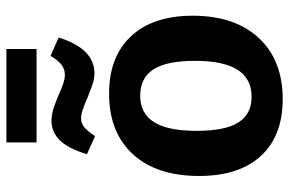

<svg xmlns="http://www.w3.org/2000/svg" viewBox="-176 -740 928 617"><g transform="rotate(-90 288.5 -432.0)"><path d="M546 -277Q546 -142 474.5 -65Q403 12 278 12Q160 12 95.5 -58Q31 -128 31 -257Q31 -393 101 -469.5Q171 -546 296 -546Q414 -546 480 -475.5Q546 -405 546 -277ZM176 -264Q176 -173 203 -130.5Q230 -88 285 -88Q344 -88 372.5 -133.5Q401 -179 401 -270Q401 -361 373.5 -403.5Q346 -446 289 -446Q232 -446 204 -401.5Q176 -357 176 -264ZM101 -617Q119 -677 145.5 -704Q172 -731 209 -731Q228 -731 248 -724.5Q268 -718 294 -707Q316 -697 330 -692.5Q344 -688 356 -688Q374 -688 388 -698.5Q402 -709 417 -734L476 -708Q440 -593 361 -593Q344 -593 326 -599Q308 -605 281 -616Q263 -624 246 -630Q229 -636 216 -636Q200 -636 187.5 -625.5Q175 -615 159 -591ZM139 -876H439V-779H139Z"/></g></svg>

Font: Bitter Pro
Style: Bold
Weight: 700
Designer: Sol Matas, and Bitter project Authors
Foundry: Sol Matas
Version: Version 1.010